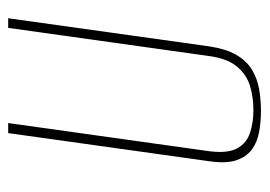

<svg xmlns="http://www.w3.org/2000/svg" viewBox="-112 -518 643 458"><g transform="rotate(-90 209.0 -289.5)"><path d="M173 12Q146 12 122 7.5Q98 3 80.5 -10Q63 -23 55 -47.5Q47 -72 53 -112L120 -591H144L77 -113Q71 -68 83.5 -45Q96 -22 121 -14Q146 -6 175 -6Q205 -6 232 -14Q259 -22 278.5 -45Q298 -68 304 -113L371 -591H394L327 -112Q321 -72 307 -47.5Q293 -23 272 -10Q251 3 225.5 7.5Q200 12 173 12Z"/></g></svg>

Font: Alumni Sans SC Thin
Style: Italic
Weight: 100
Italic angle: -8°
Designer: Robert E. Leuschke
Foundry: Robert E. Leuschke
Version: Version 1.016